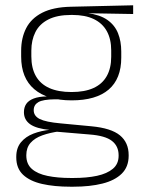

<svg xmlns="http://www.w3.org/2000/svg" viewBox="-20 -520 540 726"><path d="M251 -140.5Q159 -140.5 109.5 -182.8Q60 -225 60 -306V-328Q60 -376.5 79 -413.5Q98 -450.5 139.5 -471.8Q181 -493 247.5 -494.5L483.5 -500V-467L310 -470V-470.5Q357.5 -464.5 385.8 -444.8Q414 -425 426.2 -394.5Q438.5 -364 438.5 -325V-302Q438.5 -222 390.8 -181.2Q343 -140.5 251 -140.5ZM248 153H257.5Q308.5 153 346.8 144.8Q385 136.5 406.8 118.2Q428.5 100 428.5 69V67Q428.5 32.5 403.2 12.8Q378 -7 318.5 -11.5L187.5 -22.5L206 -23.5Q168.5 -18.5 140 -8.2Q111.5 2 95.5 20.2Q79.5 38.5 79.5 66.5V68Q79.5 100.5 100.8 119Q122 137.5 160 145.2Q198 153 248 153ZM246.5 186Q185 186 139 175.5Q93 165 67.2 140.8Q41.5 116.5 41.5 75V73Q41.5 39.5 59.2 18Q77 -3.5 106.5 -14.8Q136 -26 171 -29.5L170 -28.5Q117.5 -33.5 94 -50.2Q70.5 -67 70.5 -95.5V-96Q70.5 -114 79.2 -127Q88 -140 107.5 -147.5Q127 -155 158 -155.5V-163L226 -144L187.5 -144.5Q142.5 -144 125 -133.8Q107.5 -123.5 107.5 -103.5V-103Q107.5 -81.5 130.2 -70Q153 -58.5 209 -53.5L325.5 -42.5Q400.5 -35.5 433.5 -8.2Q466.5 19 466.5 66.5V69Q466.5 111 440.2 136.8Q414 162.5 367 174.2Q320 186 257 186ZM250.5 -172Q300 -172 333.2 -187Q366.5 -202 383.5 -232Q400.5 -262 400.5 -305.5V-329.5Q400.5 -372 384 -402Q367.5 -432 334.8 -447.8Q302 -463.5 253.5 -463.5H249.5Q196 -463.5 162.5 -446.2Q129 -429 113.8 -398.5Q98.5 -368 98.5 -328.5V-307Q98.5 -262.5 115.5 -232.5Q132.5 -202.5 166.2 -187.2Q200 -172 250.5 -172Z"/></svg>

Font: Anek Latin ExtraLight
Style: Regular
Weight: 250
Designer: Yesha Goshar
Foundry: Ek Type
Version: Version 1.003